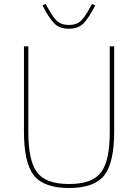

<svg xmlns="http://www.w3.org/2000/svg" viewBox="-20 -930 692 962"><path d="M193 -903 209 -910 224 -883Q250 -836 270.5 -820.5Q291 -805 325 -805Q359 -805 379.5 -820.5Q400 -836 426 -883L441 -910L457 -903Q425 -840 398.5 -813Q372 -786 325 -786Q278 -786 251.5 -813Q225 -840 193 -903ZM100 -698H122V-268Q122 -124 166 -66Q210 -8 326 -8Q442 -8 486 -66Q530 -124 530 -268V-698H552V-270Q552 -114 502 -51Q452 12 326 12Q200 12 150 -51Q100 -114 100 -270Z"/></svg>

Font: IBM Plex Sans Thin
Style: Regular
Weight: 100
Designer: Mike Abbink, Paul van der Laan, Pieter van Rosmalen
Foundry: Bold Monday
Version: Version 3.0